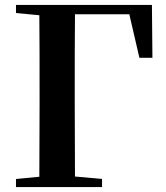

<svg xmlns="http://www.w3.org/2000/svg" viewBox="-20 -761 677 781"><path d="M45 -708 140 -699C141 -597 141 -496 141 -394V-337L140 -42L45 -33V0H395V-33L285 -43L284 -338V-394C284 -498 284 -601 285 -703H506L547 -526H600L598 -741H45Z"/></svg>

Font: Noto Serif KR
Style: Bold
Weight: 700
Designer: Ryoko NISHIZUKA 西塚涼子 (kana & ideographs); Frank Grießhammer (Latin, Greek & Cyrillic); Wenlong ZHANG 张文龙 (bopomofo); San
Foundry: Adobe
Version: Version 2.001;hotconv 1.1.0;makeotfexe 2.6.0